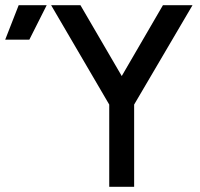

<svg xmlns="http://www.w3.org/2000/svg" viewBox="-188 -720 770 740"><path d="M-168 -567H-75L-8 -700H-116ZM440 -700 233 -344V-317H329L554 -700ZM9 -700 233 -317H329V-345L122 -700ZM233 -317V0H329V-317Z"/></svg>

Font: Unageo
Style: Medium
Weight: 500
Designer: Richard Sepsi
Foundry: Richard Sepsi
Version: Version 2.000